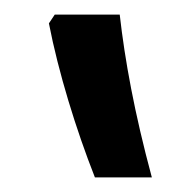

<svg xmlns="http://www.w3.org/2000/svg" viewBox="-20 -834 267 263"><path d="M55 -814 47 -802C60 -735 84 -657 110 -591H188C164 -680 151 -752 144 -814Z"/></svg>

Font: Noto Sans Armenian SemiCondensed Medium
Style: Regular
Weight: 500
Width: 4
Designer: Monotype Design Team
Foundry: Monotype Imaging Inc.
Version: Version 2.008